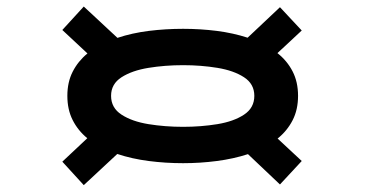

<svg xmlns="http://www.w3.org/2000/svg" viewBox="-20 -656 1104 573"><path d="M230 -103.5 166 -173.5 240.5 -243.5Q212.5 -266.5 196.8 -297.8Q181 -329 181 -370Q181 -411 197 -442.2Q213 -473.5 241 -496.5L166 -566.5L230 -636.5L330.5 -543Q374 -557.5 424.2 -563.8Q474.5 -570 526.5 -570Q577.5 -570 626.8 -563.8Q676 -557.5 719 -543.5L815.5 -634.5L880.5 -565L808 -497.5Q837 -474.5 853.2 -443Q869.5 -411.5 869.5 -370Q869.5 -328.5 853.2 -297Q837 -265.5 808.5 -242.5L880.5 -175.5L815.5 -105.5L720 -196Q677 -182 627.2 -175.5Q577.5 -169 526.5 -169Q474 -169 423.8 -175.5Q373.5 -182 330 -196.5ZM526.5 -277.5Q580 -277.5 628.8 -285.5Q677.5 -293.5 708.2 -313.8Q739 -334 739 -370Q739 -405.5 708.2 -425.5Q677.5 -445.5 628.8 -453.5Q580 -461.5 526.5 -461.5Q472.5 -461.5 423.2 -453.5Q374 -445.5 342.8 -425.5Q311.5 -405.5 311.5 -370Q311.5 -334 342.8 -313.8Q374 -293.5 423.2 -285.5Q472.5 -277.5 526.5 -277.5Z"/></svg>

Font: Trispace Expanded SemiBold
Style: Regular
Weight: 600
Width: 7
Designer: Tyler Finck
Foundry: Etcetera Type Company
Version: Version 1.210; ttfautohint (v1.8.3)